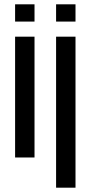

<svg xmlns="http://www.w3.org/2000/svg" viewBox="-20 -730 420 890"><path d="M50 0V-560H140V0ZM50 -630V-710H140V-630ZM240 140V-560H330V140ZM240 -630V-710H330V-630Z"/></svg>

Font: Tektur SemiCondensed
Style: Regular
Weight: 400
Width: 4
Designer: Adam Jagosz
Foundry: Adam Jagosz
Version: Version 1.005;gftools[0.9.30]